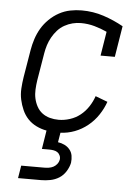

<svg xmlns="http://www.w3.org/2000/svg" viewBox="-53 -570 607 832"><g transform="rotate(5 250.0 -154.0)"><path d="M57 220 66 165H166Q176 165 186 163.5Q196 162 205 157.5Q214 153 221 144.5Q228 136 230 126Q232 116 228 107Q224 98 216.5 93Q209 88 199.5 86.5Q190 85 180 85H149L162 4Q139 0 117.5 -10.5Q96 -21 80.5 -37.5Q65 -54 55.5 -75.5Q46 -97 41 -120Q36 -143 37.5 -168Q39 -193 43 -218L63 -338Q67 -362 75 -386.5Q83 -411 96 -433Q109 -455 128.5 -474Q148 -493 171 -505.5Q194 -518 219 -523Q244 -528 269 -528Q319 -528 364.5 -513Q410 -498 451 -475L429 -340H367L384 -445Q358 -457 329.5 -465Q301 -473 270 -473Q252 -473 234 -468.5Q216 -464 199 -454.5Q182 -445 169 -430.5Q156 -416 146.5 -399Q137 -382 131.5 -364.5Q126 -347 123 -329L103 -209Q100 -189 99 -169Q98 -149 102 -130.5Q106 -112 115 -95.5Q124 -79 138.5 -68Q153 -57 171.5 -52Q190 -47 210 -47Q234 -47 259 -55Q284 -63 304 -79Q324 -95 338.5 -117Q353 -139 361 -163L414 -143Q404 -114 385.5 -86Q367 -58 341 -37Q315 -16 284.5 -4.5Q254 7 223 8L216 50Q231 52 244.5 58.5Q258 65 267.5 76.5Q277 88 279.5 103Q282 118 280 134Q276 153 264.5 171.5Q253 190 235.5 201Q218 212 197.5 216Q177 220 157 220Z"/></g></svg>

Font: Iosevka Curly Slab Light
Style: Italic
Weight: 300
Italic angle: -9°
Monospace: yes
Designer: Belleve Invis
Foundry: Belleve Invis
Version: Version 22.1.2; ttfautohint (v1.8.4)